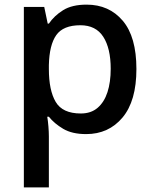

<svg xmlns="http://www.w3.org/2000/svg" viewBox="-20 -569 661 829"><path d="M354 -549Q451 -549 510 -479.5Q569 -410 569 -271Q569 -133 509 -61.5Q449 10 352 10Q291 10 252.5 -13Q214 -36 191 -65H184Q187 -48 189 -23.5Q191 1 191 20V240H83V-539H171L186 -467H191Q214 -501 252.5 -525Q291 -549 354 -549ZM327 -460Q253 -460 223 -417.5Q193 -375 191 -288V-271Q191 -179 220.5 -129Q250 -79 329 -79Q373 -79 401.5 -103.5Q430 -128 444 -171Q458 -214 458 -272Q458 -360 426 -410Q394 -460 327 -460Z"/></svg>

Font: Noto Traditional Nushu Medium
Style: Regular
Weight: 500
Version: Version 2.003